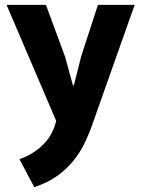

<svg xmlns="http://www.w3.org/2000/svg" viewBox="-20 -500 580 790"><path d="M7 -480H169L248 -266L280 -149H284L314 -268L383 -480H534L361 9Q347 50 328 89Q309 128 281.5 162Q254 196 215 224Q176 252 121 270L60 155Q119 134 157.5 95Q196 56 209 5L211 -3Z"/></svg>

Font: Mukta ExtraBold
Style: Regular
Weight: 800
Designer: Girish Dalvi and Yashodeep Gholap
Foundry: Ek Type
Version: Version 2.538;PS 1.002;hotconv 16.6.51;makeotf.lib2.5.65220;